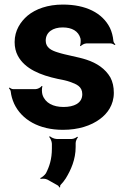

<svg xmlns="http://www.w3.org/2000/svg" viewBox="-20 -558 554 840"><path d="M258 -90C213 -90 178 -107 166 -143C163 -152 162 -173 166 -180L162 -182C159 -175 144 -168 135 -168H38C32 -168 25 -172 22 -175L19 -172C22 -169 27 -162 27 -157C29 -139 34 -122 42 -104C75 -34 151 10 255 10C323 10 378 -8 417 -37C450 -61 478 -99 478 -152C478 -178 473 -200 463 -219C441 -257 404 -282 358 -297C322 -309 268 -317 232 -329C206 -337 180 -349 180 -380C180 -418 212 -438 254 -438C295 -438 323 -422 332 -390C334 -382 333 -364 330 -358L333 -356C337 -361 349 -368 358 -368H464C470 -368 478 -364 482 -361L485 -364C481 -367 476 -374 476 -380C474 -400 469 -419 461 -436C428 -502 355 -538 255 -538C189 -538 136 -519 100 -489C70 -463 44 -425 44 -374C44 -351 49 -331 58 -314C89 -256 158 -229 232 -213C254 -209 272 -205 286 -200C314 -190 340 -180 340 -146C340 -106 303 -90 258 -90ZM188 228 234 254C236 255 239 260 239 262L243 261C243 259 243 254 244 252C253 243 261 233 268 222C290 186 311 140 311 85V68C311 59 317 47 321 43L318 40C314 44 302 50 294 50H228C218 50 203 43 198 38L195 41C200 46 207 61 207 71V92C207 138 196 171 181 200C176 208 163 219 156 221L158 225C164 223 179 223 188 228Z"/></svg>

Font: Asimov
Style: Edge
Weight: 500
Designer: Google
Version: Version 2.000980: 2014